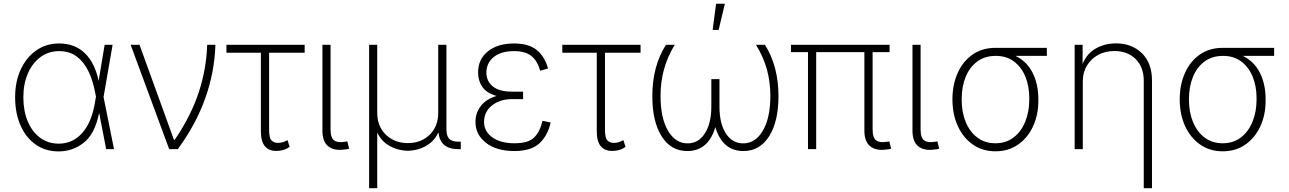

<svg xmlns="http://www.w3.org/2000/svg" viewBox="-20 -780 6738 1004"><path d="M287.1 11.7Q217.3 11.7 166.3 -24.4Q115.2 -60.5 87.2 -124.3Q59.1 -188 59.1 -272Q59.1 -354 88.6 -417.2Q118.2 -480.5 169.9 -516.6Q221.7 -552.7 288.6 -552.7Q372.6 -552.7 424.8 -500.7Q477.1 -448.7 495.6 -356.9L527.3 -545.9H568.8L521.5 -272.9L576.2 0H535.2L499 -187H497.6Q476.1 -79.6 418.2 -33.9Q360.4 11.7 287.1 11.7ZM481.9 -274.9 478 -293.5Q466.8 -356 443.4 -405.5Q419.9 -455.1 382.1 -483.9Q344.2 -512.7 288.6 -512.7Q233.9 -512.7 191.9 -481.7Q149.9 -450.7 126 -396.5Q102.1 -342.3 102.1 -271.5Q102.1 -200.2 125 -145.5Q147.9 -90.8 189.7 -59.8Q231.4 -28.8 287.1 -28.8Q360.8 -28.8 410.9 -85.7Q460.9 -142.6 477.5 -249.5Z M864.7 0 663.1 -545.9H709.5L889.6 -48.8H893.6Q979 -174.8 1019 -296.4Q1059.1 -418 1063.5 -545.9H1106.4Q1102.1 -402.8 1053 -265.4Q1003.9 -127.9 909.7 0Z M1573.2 -545.9V-504.4H1387.2V-98.6Q1387.7 -57.1 1400.6 -44.9Q1413.6 -32.7 1434.1 -32.7Q1447.3 -32.7 1460.2 -36.9Q1473.1 -41 1483.4 -47.4L1494.6 -12.2Q1476.6 0.5 1459 4.9Q1441.4 9.3 1424.8 9.3Q1385.7 9.3 1365 -15.6Q1344.2 -40.5 1344.2 -93.8V-504.4H1164.1V-545.9Z M1779.3 2Q1726.6 9.3 1696.3 -15.1Q1666 -39.6 1666 -96.7V-545.9H1708.5V-104Q1708.5 -59.1 1727.5 -45.7Q1746.6 -32.2 1781.7 -38.6Q1791.5 -39.1 1796.4 -40.5L1805.7 -2.4Q1794.4 1 1779.3 2Z M1910.2 204.1V-545.9H1952.6V-190.9Q1952.6 -118.2 1998.5 -75Q2044.4 -31.7 2112.8 -31.7Q2181.2 -31.7 2226.3 -75Q2271.5 -118.2 2271.5 -190.9V-545.9H2314.5V-105Q2314.5 -68.8 2329.1 -54Q2343.8 -39.1 2377 -39.1H2389.6V0H2377Q2280.8 0 2272.9 -88.4Q2256.3 -52.7 2229.2 -31.5Q2202.1 -10.3 2171.1 -1Q2140.1 8.3 2112.3 8.3Q2085 8.3 2054.2 -1Q2023.4 -10.3 1996.3 -31Q1969.2 -51.8 1952.6 -86.9V204.1Z M2669.4 9.8Q2576.7 9.8 2521.5 -33Q2466.3 -75.7 2466.3 -142.1Q2466.3 -189 2493.9 -225.3Q2521.5 -261.7 2576.7 -278.3Q2524.9 -293 2502.4 -325.4Q2480 -357.9 2480 -400.9Q2480 -470.2 2531.2 -511.5Q2582.5 -552.7 2668 -552.7Q2744.1 -552.7 2786.4 -518.8Q2828.6 -484.9 2845.7 -421.9L2804.7 -410.2Q2790.5 -461.4 2758.8 -487.1Q2727.1 -512.7 2668 -512.7Q2601.1 -512.7 2562.7 -482.4Q2524.4 -452.1 2523.4 -401.9Q2523.4 -355 2557.1 -327.9Q2590.8 -300.8 2657.2 -300.8H2715.3V-261.7H2657.2Q2594.7 -261.7 2553 -228.8Q2511.2 -195.8 2511.2 -142.6Q2511.2 -92.8 2554.4 -61.8Q2597.7 -30.8 2670.4 -30.8Q2743.7 -30.8 2773.9 -61.8Q2804.2 -92.8 2816.9 -148.4L2859.4 -139.6Q2844.7 -71.8 2801.3 -31Q2757.8 9.8 2669.4 9.8Z M3329.6 -545.9V-504.4H3143.6V-98.6Q3144 -57.1 3157 -44.9Q3169.9 -32.7 3190.4 -32.7Q3203.6 -32.7 3216.6 -36.9Q3229.5 -41 3239.7 -47.4L3251 -12.2Q3232.9 0.5 3215.3 4.9Q3197.8 9.3 3181.2 9.3Q3142.1 9.3 3121.3 -15.6Q3100.6 -40.5 3100.6 -93.8V-504.4H2920.4V-545.9Z M3462.4 -545.9H3508.3Q3469.2 -481 3451.7 -415.8Q3434.1 -350.6 3434.1 -278.8Q3434.1 -163.1 3472.9 -96.7Q3511.7 -30.3 3575.7 -30.3Q3632.3 -30.3 3666 -82.8Q3699.7 -135.3 3699.7 -222.7V-366.2H3742.2V-222.7Q3742.2 -134.3 3775.6 -82.3Q3809.1 -30.3 3866.2 -30.3Q3930.2 -30.3 3969.2 -96.9Q4008.3 -163.6 4008.3 -278.8Q4008.3 -350.6 3990.5 -416Q3972.7 -481.4 3933.1 -545.9H3980Q4050.8 -433.1 4050.8 -277.3Q4050.8 -145 4002 -67.6Q3953.1 9.8 3867.7 9.8Q3757.8 9.8 3720.7 -115.2Q3683.6 9.8 3573.7 9.8Q3488.3 9.8 3439.7 -67.4Q3391.1 -144.5 3391.1 -277.3Q3391.1 -433.6 3462.4 -545.9ZM3706.5 -623.5 3724.6 -760.3H3770.5L3737.8 -623.5Z M4613.3 2Q4561 9.3 4530.5 -15.1Q4500 -39.6 4500 -96.7V-507.3H4248V0H4205.1V-507.3H4116.2V-545.9H4631.8V-507.3H4543V-104Q4543 -59.1 4562 -45.7Q4581.1 -32.2 4616.2 -38.6Q4626 -39.1 4630.4 -40.5L4640.1 -2.4Q4628.9 1 4613.3 2Z M4864.7 2Q4812 9.3 4781.7 -15.1Q4751.5 -39.6 4751.5 -96.7V-545.9H4793.9V-104Q4793.9 -59.1 4813 -45.7Q4832 -32.2 4867.2 -38.6Q4877 -39.1 4881.8 -40.5L4891.1 -2.4Q4879.9 1 4864.7 2Z M4960.4 -258.3V-262.2Q4960.9 -338.9 4988.3 -399.4Q5015.6 -460 5065.9 -494.9Q5116.2 -529.8 5185.1 -529.8H5454.1V-487.8H5290Q5349.1 -459.5 5379.4 -399.9Q5409.7 -340.3 5409.7 -261.2V-256.3Q5410.2 -180.7 5382.3 -120.1Q5354.5 -59.6 5304 -24.2Q5253.4 11.2 5185.5 11.2Q5118.2 11.2 5067.6 -23.9Q5017.1 -59.1 4989 -119.9Q4960.9 -180.7 4960.4 -258.3ZM5008.8 -262.2V-258.3Q5008.8 -192.9 5030 -141.6Q5051.3 -90.3 5091.1 -60.5Q5130.9 -30.8 5185.5 -30.8Q5240.2 -30.8 5279.8 -60.8Q5319.3 -90.8 5340.8 -142.8Q5362.3 -194.8 5362.3 -261.2V-266.1Q5362.3 -329.1 5341.8 -379.2Q5321.3 -429.2 5282.2 -458.5Q5243.2 -487.8 5187 -487.8Q5129.9 -487.8 5090.1 -458.3Q5050.3 -428.7 5029.5 -377.7Q5008.8 -326.7 5008.8 -262.2Z M5642.1 -353.5V0H5599.6V-545.9H5641.1V-445.8Q5664.6 -501.5 5711.4 -527.3Q5758.3 -553.2 5815.4 -553.2Q5898.4 -553.2 5951.2 -501.7Q6003.9 -450.2 6003.9 -359.9V204.1H5960.9V-357.9Q5960.9 -428.7 5918.7 -470.9Q5876.5 -513.2 5807.1 -513.2Q5760.3 -513.2 5722.9 -493.2Q5685.5 -473.1 5663.8 -437.3Q5642.1 -401.4 5642.1 -353.5Z M6148.9 -258.3V-262.2Q6149.4 -338.9 6176.8 -399.4Q6204.1 -460 6254.4 -494.9Q6304.7 -529.8 6373.5 -529.8H6642.6V-487.8H6478.5Q6537.6 -459.5 6567.9 -399.9Q6598.1 -340.3 6598.1 -261.2V-256.3Q6598.6 -180.7 6570.8 -120.1Q6543 -59.6 6492.4 -24.2Q6441.9 11.2 6374 11.2Q6306.6 11.2 6256.1 -23.9Q6205.6 -59.1 6177.5 -119.9Q6149.4 -180.7 6148.9 -258.3ZM6197.3 -262.2V-258.3Q6197.3 -192.9 6218.5 -141.6Q6239.7 -90.3 6279.5 -60.5Q6319.3 -30.8 6374 -30.8Q6428.7 -30.8 6468.3 -60.8Q6507.8 -90.8 6529.3 -142.8Q6550.8 -194.8 6550.8 -261.2V-266.1Q6550.8 -329.1 6530.3 -379.2Q6509.8 -429.2 6470.7 -458.5Q6431.6 -487.8 6375.5 -487.8Q6318.4 -487.8 6278.6 -458.3Q6238.8 -428.7 6218 -377.7Q6197.3 -326.7 6197.3 -262.2Z"/></svg>

Font: Inter Extra Light
Style: Regular
Weight: 200
Designer: Rasmus Andersson
Foundry: rsms
Version: Version 4.000;git-3c8e0fc